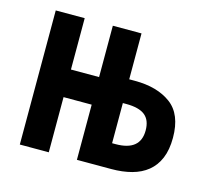

<svg xmlns="http://www.w3.org/2000/svg" viewBox="-78 -585 756 679"><g transform="rotate(15 300.0 -245.5)"><path d="M47 0V-491H153V-303H256V-491H361V-323H382Q464 -323 514 -286Q564 -249 564 -163Q564 -119 551 -88Q538 -57 514 -37.5Q490 -18 456.5 -9Q423 0 382 0H256V-202H153V0ZM361 -89H374Q464 -89 464 -163Q464 -201 442 -218.5Q420 -236 374 -236H361Z"/></g></svg>

Font: Source Code Pro Semibold
Style: Regular
Weight: 600
Monospace: yes
Designer: Paul D. Hunt, Teo Tuominen
Foundry: Adobe Systems Incorporated
Version: Version 2.030;PS 1.000;hotconv 16.6.51;makeotf.lib2.5.65220